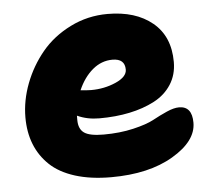

<svg xmlns="http://www.w3.org/2000/svg" viewBox="-44 -572 699 630"><g transform="rotate(-5 305.5 -257.5)"><path d="M297.9 9.8Q230.5 9.8 179.2 -6.3Q127.9 -22.5 96.7 -52.2Q65.4 -82 49.8 -121.6Q34.2 -161.1 34.2 -210Q34.2 -265.6 55.4 -321.3Q76.7 -377 114.3 -422.4Q151.9 -467.8 209 -496.3Q266.1 -524.9 332 -524.9Q424.3 -524.9 479.7 -479.2Q535.2 -433.6 535.2 -349.1Q535.2 -307.1 514.6 -275.1Q494.1 -243.2 457.8 -224.1Q421.4 -205.1 375.7 -195.6Q330.1 -186 275.9 -186Q235.8 -186 203.1 -201.2V-187Q203.1 -157.2 221.2 -144.5Q239.3 -131.8 285.2 -131.8Q338.9 -131.8 383.5 -142.3Q428.2 -152.8 451.4 -165.5Q474.6 -178.2 498.3 -188.7Q522 -199.2 539.1 -199.2Q582 -199.2 582 -145Q582 -84.5 502.2 -37.4Q422.4 9.8 297.9 9.8ZM335 -374Q298.8 -374 269.5 -349.4Q240.2 -324.7 222.2 -283.2Q246.6 -280.8 256.8 -280.8Q300.8 -280.8 338.4 -297.4Q376 -314 376 -337.9Q376 -374 335 -374Z"/></g></svg>

Font: Shantell Sans Normal
Style: Regular
Weight: 800
Designer: Stephen Nixon, Anya Danilova, Shantell Martin
Foundry: Arrow Type
Version: Version 1.006;[559af2be0]